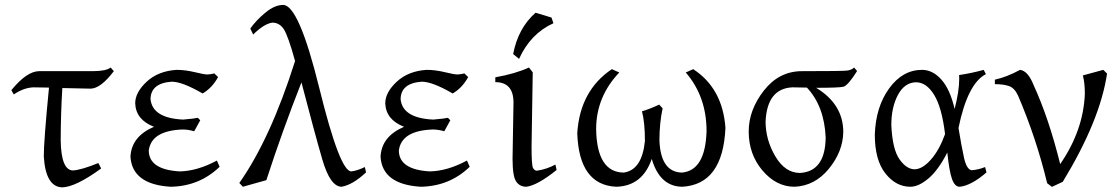

<svg xmlns="http://www.w3.org/2000/svg" viewBox="-20 -765 4611 794"><path d="M236.8 9.8Q168.5 7.3 161.1 -118.7Q161.1 -182.6 182.6 -402.8Q156.2 -403.8 118.2 -403.8Q78.1 -402.3 37.1 -374.5L26.9 -392.1Q90.8 -470.2 141.6 -470.7H364.7Q419.9 -471.2 437.5 -485.8L450.7 -470.7Q396 -398.4 354 -398.4L237.8 -400.9Q231.4 -299.8 231 -184.1Q232.9 -62.5 280.8 -60.1Q314.5 -61.5 386.7 -90.8L398.4 -68.4Q292.5 8.8 236.8 9.8Z M685.5 7.3Q526.9 -2.4 519.5 -116.7Q523.4 -200.7 616.7 -240.7Q541.5 -270 539.1 -337.9Q539.1 -382.8 586.4 -427Q633.8 -471.2 710 -476.1Q746.1 -476.1 785.2 -466.6Q824.2 -457 837.9 -457Q854 -458 866.2 -461.4L881.8 -446.3Q857.9 -401.9 817.9 -378.4Q733.9 -427.2 689.9 -427.2Q603 -420.9 602.5 -354.5Q610.8 -276.4 737.3 -270.5Q783.7 -274.4 798.3 -277.8L808.1 -267.6L783.2 -222.2Q757.3 -229.5 735.8 -229.5Q606 -225.1 595.2 -142.6Q595.7 -63.5 723.1 -56.2Q796.4 -57.6 877 -101.1L888.2 -75.2Q804.7 5.4 685.5 7.3Z M1393.1 7.3Q1345.7 7.3 1313 -105.2Q1280.3 -217.8 1226.6 -424.3Q1146.5 -220.7 1081.5 -20L984.4 7.3L969.7 -8.3Q1099.1 -192.4 1200.2 -512.7Q1171.4 -617.2 1153.6 -644.3Q1135.7 -671.4 1106 -671.4Q1071.8 -666.5 1026.9 -622.1L1015.1 -647Q1039.6 -681.6 1077.9 -713.1Q1116.2 -744.6 1150.9 -744.6Q1215.8 -744.6 1300.5 -400.4Q1385.3 -56.2 1432.6 -56.2Q1456.1 -58.6 1488.8 -74.2L1493.7 -52.2Q1439.9 -1.5 1393.1 7.3Z M1719.7 7.3Q1561 -2.4 1553.7 -116.7Q1557.6 -200.7 1650.9 -240.7Q1575.7 -270 1573.2 -337.9Q1573.2 -382.8 1620.6 -427Q1668 -471.2 1744.1 -476.1Q1780.3 -476.1 1819.3 -466.6Q1858.4 -457 1872.1 -457Q1888.2 -458 1900.4 -461.4L1916 -446.3Q1892.1 -401.9 1852.1 -378.4Q1768.1 -427.2 1724.1 -427.2Q1637.2 -420.9 1636.7 -354.5Q1645 -276.4 1771.5 -270.5Q1817.9 -274.4 1832.5 -277.8L1842.3 -267.6L1817.4 -222.2Q1791.5 -229.5 1770 -229.5Q1640.1 -225.1 1629.4 -142.6Q1629.9 -63.5 1757.3 -56.2Q1830.6 -57.6 1911.1 -101.1L1922.4 -75.2Q1838.9 5.4 1719.7 7.3Z M2156.7 7.3Q2129.4 7.3 2114.5 -14.4Q2099.6 -36.1 2099.6 -108.9L2103.5 -340.8Q2103.5 -425.3 2028.3 -425.3V-445.3Q2111.3 -460 2167.5 -485.8L2183.1 -465.8L2178.2 -158.7Q2178.2 -81.5 2184.3 -70.3Q2190.4 -59.1 2200.7 -59.1Q2241.7 -65.4 2276.9 -84.5L2281.7 -62Q2202.6 1.5 2156.7 7.3ZM2126.5 -521.5 2102.1 -541.5Q2122.6 -648.9 2194.8 -712.4L2260.7 -692.4L2268.6 -668.9Q2173.8 -626 2126.5 -521.5Z M2801.3 7.3Q2708.5 6.3 2675.3 -107.9Q2636.7 4.4 2528.8 7.3Q2374.5 0.5 2367.2 -213.9Q2378.4 -390.6 2510.3 -479L2541 -465.3Q2445.3 -364.7 2445.3 -231Q2448.2 -52.7 2559.1 -51.3Q2634.8 -61.5 2647 -181.6Q2647 -259.3 2634.8 -304.7Q2665.5 -313.5 2706.1 -332.5L2720.2 -316.9Q2707 -255.9 2707 -184.6Q2711.9 -53.2 2800.3 -51.3Q2897 -60.1 2901.9 -222.7Q2901.9 -365.7 2815.9 -465.3L2846.7 -479Q2968.3 -399.9 2980 -236.3Q2969.7 -2 2801.3 7.3Z M3288.1 -49.8Q3393.1 -55.7 3394.5 -196.8Q3388.7 -326.2 3316.9 -402.8L3256.3 -403.8Q3152.3 -398.4 3146 -262.7Q3146 -186.5 3186.5 -118.2Q3227.1 -49.8 3288.1 -49.8ZM3265.6 7.3Q3190.4 7.3 3133.3 -59.8Q3076.2 -127 3076.2 -221.2Q3076.2 -310.1 3138.9 -390.4Q3201.7 -470.7 3296.4 -470.7Q3463.9 -470.7 3482.9 -473.1Q3502 -475.6 3512.2 -485.8L3524.4 -471.2Q3486.3 -410.6 3467.5 -406.2Q3448.7 -401.9 3355 -401.9Q3467.3 -334 3467.3 -218.8Q3465.8 -138.2 3407.7 -67.1Q3349.6 3.9 3265.6 7.3Z M3762.7 -64.9Q3795.4 -65.9 3830.1 -105.5Q3864.7 -145 3888.2 -210.4Q3875 -320.8 3843 -372.8Q3811 -424.8 3767.6 -424.8Q3720.2 -423.3 3693.1 -372.1Q3666 -320.8 3666 -248Q3670.4 -147.9 3699.7 -106.4Q3729 -64.9 3762.7 -64.9ZM3948.7 7.3Q3928.2 7.3 3916.7 -25.4Q3905.3 -58.1 3897.5 -134.3Q3860.4 -61.5 3819.6 -27.1Q3778.8 7.3 3744.6 7.3Q3685.1 7.3 3641.4 -47.9Q3597.7 -103 3597.7 -208.5Q3601.6 -323.2 3657.2 -399.7Q3712.9 -476.1 3793 -476.1Q3837.4 -476.1 3873.3 -435.5Q3909.2 -395 3927.7 -314.5Q3946.8 -387.7 3946.8 -439.5L3946.3 -454.6Q4002.9 -463.4 4047.9 -476.1L4057.1 -458.5Q3981.4 -419.4 3943.8 -235.8Q3956.1 -160.2 3966.6 -112.5Q3977.1 -64.9 3997.6 -61Q4026.4 -63 4053.7 -74.2L4059.6 -52.2Q3997.1 2.4 3948.7 7.3Z M4330.1 7.8 4310.5 -7.3Q4265.6 -193.4 4189.9 -370.1Q4175.3 -401.4 4152.3 -409.2Q4129.4 -417 4094.2 -417V-435.5Q4144.5 -446.8 4198.2 -476.1Q4231 -472.2 4254.4 -413.1Q4317.4 -275.9 4364.3 -86.4Q4460.4 -225.6 4466.3 -377Q4466.3 -422.9 4458 -453.1L4542.5 -476.1L4558.1 -460.9Q4529.8 -267.6 4375 -13.2Z"/></svg>

Font: Almanac
Style: Regular
Weight: 400
Designer: Eden's Almanac
Version: Version 3.501;March 28, 2021;FontCreator 13.0.0.2683 64-bit